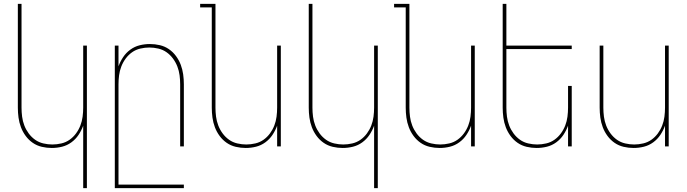

<svg xmlns="http://www.w3.org/2000/svg" viewBox="-20 -755 3540 990"><path d="M409 215V-107Q400 -82 385 -59.5Q370 -37 348 -21Q326 -5 300 1.5Q274 8 247 8Q221 8 195.5 2Q170 -4 149 -18.5Q128 -33 112.5 -54Q97 -75 88 -99Q79 -123 75.5 -148.5Q72 -174 72 -200V-735H91V-200Q91 -177 94 -153.5Q97 -130 105.5 -108Q114 -86 128 -67Q142 -48 161 -34.5Q180 -21 203.5 -15.5Q227 -10 250 -10Q273 -10 296.5 -15.5Q320 -21 339 -34.5Q358 -48 372 -67Q386 -86 394.5 -108Q403 -130 406 -153.5Q409 -177 409 -200V-520H428V215Z M572 215V-520H591V-413Q600 -438 615 -460.5Q630 -483 652 -499Q674 -515 700 -521.5Q726 -528 753 -528Q779 -528 804.5 -522Q830 -516 851 -501.5Q872 -487 887.5 -466Q903 -445 912 -421Q921 -397 924.5 -371.5Q928 -346 928 -320V0H909V-320Q909 -343 906 -366.5Q903 -390 894.5 -412Q886 -434 872 -453Q858 -472 839 -485.5Q820 -499 796.5 -504.5Q773 -510 750 -510Q727 -510 703.5 -504.5Q680 -499 661 -485.5Q642 -472 628 -453Q614 -434 605.5 -412Q597 -390 594 -366.5Q591 -343 591 -320V197H928V215Z M1247 8Q1221 8 1195.5 2Q1170 -4 1149 -18.5Q1128 -33 1112.5 -54Q1097 -75 1088 -99Q1079 -123 1075.5 -148.5Q1072 -174 1072 -200V-717H1012V-735H1091V-200Q1091 -177 1094 -153.5Q1097 -130 1105.5 -108Q1114 -86 1128 -67Q1142 -48 1161 -34.5Q1180 -21 1203.5 -15.5Q1227 -10 1250 -10Q1273 -10 1296.5 -15.5Q1320 -21 1339 -34.5Q1358 -48 1372 -67Q1386 -86 1394.5 -108Q1403 -130 1406 -153.5Q1409 -177 1409 -200V-520H1428V0H1409V-107Q1400 -82 1385 -59.5Q1370 -37 1348 -21Q1326 -5 1300 1.5Q1274 8 1247 8Z M1909 215V-107Q1900 -82 1885 -59.5Q1870 -37 1848 -21Q1826 -5 1800 1.5Q1774 8 1747 8Q1721 8 1695.5 2Q1670 -4 1649 -18.5Q1628 -33 1612.5 -54Q1597 -75 1588 -99Q1579 -123 1575.5 -148.5Q1572 -174 1572 -200V-735H1591V-200Q1591 -177 1594 -153.5Q1597 -130 1605.5 -108Q1614 -86 1628 -67Q1642 -48 1661 -34.5Q1680 -21 1703.5 -15.5Q1727 -10 1750 -10Q1773 -10 1796.5 -15.5Q1820 -21 1839 -34.5Q1858 -48 1872 -67Q1886 -86 1894.5 -108Q1903 -130 1906 -153.5Q1909 -177 1909 -200V-520H1928V215Z M2247 8Q2221 8 2195.5 2Q2170 -4 2149 -18.5Q2128 -33 2112.5 -54Q2097 -75 2088 -99Q2079 -123 2075.5 -148.5Q2072 -174 2072 -200V-717H2012V-735H2091V-200Q2091 -177 2094 -153.5Q2097 -130 2105.5 -108Q2114 -86 2128 -67Q2142 -48 2161 -34.5Q2180 -21 2203.5 -15.5Q2227 -10 2250 -10Q2273 -10 2296.5 -15.5Q2320 -21 2339 -34.5Q2358 -48 2372 -67Q2386 -86 2394.5 -108Q2403 -130 2406 -153.5Q2409 -177 2409 -200V-520H2428V0H2409V-107Q2400 -82 2385 -59.5Q2370 -37 2348 -21Q2326 -5 2300 1.5Q2274 8 2247 8Z M2747 8Q2721 8 2695.5 2Q2670 -4 2649 -18.5Q2628 -33 2612.5 -54Q2597 -75 2588 -99Q2579 -123 2575.5 -148.5Q2572 -174 2572 -200V-735H2591V-520H2928V-502H2591V-200Q2591 -177 2594 -153.5Q2597 -130 2605.5 -108Q2614 -86 2628 -67Q2642 -48 2661 -34.5Q2680 -21 2703.5 -15.5Q2727 -10 2750 -10Q2773 -10 2796.5 -15.5Q2820 -21 2839 -34.5Q2858 -48 2872 -67Q2886 -86 2894.5 -108Q2903 -130 2906 -153.5Q2909 -177 2909 -200V-312H2928V0H2909V-107Q2900 -82 2885 -59.5Q2870 -37 2848 -21Q2826 -5 2800 1.5Q2774 8 2747 8Z M3247 8Q3221 8 3195.5 2Q3170 -4 3149 -18.5Q3128 -33 3112.5 -54Q3097 -75 3088 -99Q3079 -123 3075.5 -148.5Q3072 -174 3072 -200V-520H3091V-200Q3091 -177 3094 -153.5Q3097 -130 3105.5 -108Q3114 -86 3128 -67Q3142 -48 3161 -34.5Q3180 -21 3203.5 -15.5Q3227 -10 3250 -10Q3273 -10 3296.5 -15.5Q3320 -21 3339 -34.5Q3358 -48 3372 -67Q3386 -86 3394.5 -108Q3403 -130 3406 -153.5Q3409 -177 3409 -200V-520H3428V0H3409V-107Q3400 -82 3385 -59.5Q3370 -37 3348 -21Q3326 -5 3300 1.5Q3274 8 3247 8Z"/></svg>

Font: Iosevka Thin
Style: Regular
Weight: 100
Monospace: yes
Designer: Belleve Invis
Foundry: Belleve Invis
Version: Version 32.5.0; ttfautohint (v1.8.4)